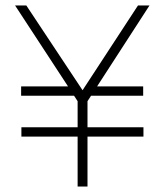

<svg xmlns="http://www.w3.org/2000/svg" viewBox="-20 -680 600 700"><path d="M57 -331V-365H228L35 -660H76L281 -351L483 -660H525L334 -365H502V-331H312L299 -311V-216H503V-182H299V0H263V-182H58V-216H263V-311L250 -331Z"/></svg>

Font: Titillium Web ExtraLight
Style: Regular
Weight: 275
Version: Version 1.002;PS 57.000;hotconv 1.0.70;makeotf.lib2.5.55311